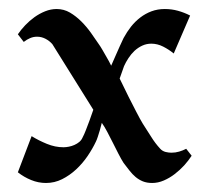

<svg xmlns="http://www.w3.org/2000/svg" viewBox="-20 -403 467 430"><path d="M405.8 -368.2 369.1 -283.2Q358.4 -292 345.5 -298.6Q332.5 -305.2 318.8 -305.2Q308.1 -305.2 298.6 -300.8Q289.1 -296.4 281.2 -289.1Q273.4 -281.7 267.6 -272.7Q261.7 -263.7 257.8 -254.9L248 -227.1Q258.3 -205.6 268.1 -186Q276.4 -169.4 285.2 -152.6Q293.9 -135.7 299.8 -126Q309.1 -111.8 318.4 -96.9Q327.6 -82 338.9 -69.8Q343.8 -64.5 350.8 -62.7Q357.9 -61 363.8 -61Q373 -61 381.3 -63.5Q389.6 -65.9 397 -69.8L409.2 -54.2Q402.3 -43.5 392.6 -32.7Q382.8 -22 371.3 -13.2Q359.9 -4.4 346.9 1.2Q334 6.8 320.8 6.8Q309.1 6.8 300 3.2Q291 -0.5 283.7 -6.6Q276.4 -12.7 270 -21Q263.7 -29.3 256.8 -38.1Q251.5 -46.4 245.4 -58.3Q239.3 -70.3 232.9 -83Q226.6 -95.7 220.2 -107.7Q213.9 -119.6 208 -127.9Q205.6 -119.6 203.6 -111.3Q201.7 -104.5 199.2 -97.2Q196.8 -89.8 194.8 -85.9Q187.5 -70.3 176.3 -53.7Q165 -37.1 150.6 -23.7Q136.2 -10.3 119.1 -1.7Q102.1 6.8 83 6.8Q65.9 6.8 49.8 0.2Q33.7 -6.3 20 -17.1L50.8 -98.1Q66.4 -88.4 85 -80.8Q103.5 -73.2 122.1 -73.2Q127.9 -73.2 134.3 -74.5Q140.6 -75.7 146.7 -78.4Q152.8 -81.1 157.7 -85.2Q162.6 -89.4 165 -95.2Q168.5 -101.6 172.4 -111.8Q176.3 -122.1 180.2 -132.3Q184.6 -144 189 -157.2L97.2 -304.2Q90.8 -311.5 81.8 -316.2Q72.8 -320.8 63 -320.8Q54.7 -320.8 47.4 -317.6Q40 -314.5 33.2 -309.1L20 -326.2Q26.9 -336.4 36.4 -346.4Q45.9 -356.4 57.1 -364.5Q68.4 -372.6 81.1 -377.7Q93.8 -382.8 106.9 -382.8Q123 -382.8 136.7 -374.8Q150.4 -366.7 162.1 -355Q173.8 -343.3 183.6 -329.6Q193.4 -315.9 201.2 -304.2Q205.1 -298.8 209.7 -290.8Q214.4 -282.7 218.8 -274.9Q224.1 -266.1 229 -255.9Q233.9 -267.6 239.3 -279.3Q243.7 -289.1 248.3 -299.6Q252.9 -310.1 256.8 -317.9Q264.2 -331.5 273.4 -343.3Q282.7 -355 294.2 -363.8Q305.7 -372.6 319.3 -377.7Q333 -382.8 349.1 -382.8Q364.3 -382.8 378.4 -378.9Q392.6 -375 405.8 -368.2Z"/></svg>

Font: Redressed
Style: Regular
Weight: 400
Designer: Astigmatic (AOETI)
Foundry: Astigmatic (AOETI)
Version: Version 1.001